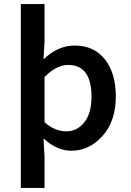

<svg xmlns="http://www.w3.org/2000/svg" viewBox="-20 -726 640 940"><path d="M82 194V-706H198V-520L193 -438H196Q264 -503 346 -503Q440 -503 493.5 -435.5Q547 -368 547 -253Q547 -133 482 -60.5Q417 12 329 12Q259 12 196 -46H193L198 40V194ZM305 -83Q358 -83 393 -127.5Q428 -172 428 -252Q428 -408 314 -408Q256 -408 198 -349V-128Q247 -83 305 -83Z"/></svg>

Font: TypoPRO Source Code Pro
Style: Regular
Weight: 600
Monospace: yes
Designer: Paul D. Hunt, Teo Tuominen
Foundry: Adobe Systems Incorporated
Version: Version 2.010;PS 1.0;hotconv 1.0.84;makeotf.lib2.5.63406